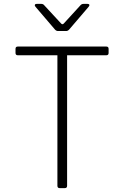

<svg xmlns="http://www.w3.org/2000/svg" viewBox="-20 -970 640 990"><path d="M288 0Q276 0 276 -12V-685H72Q60 -685 60 -697V-718Q60 -730 72 -730H528Q540 -730 540 -718V-697Q540 -685 528 -685H326V-12Q326 0 314 0ZM279 -810Q271 -810 264 -817L163 -935Q158 -941 160 -945.5Q162 -950 169 -950H192Q202 -950 207 -944L294 -850Q302 -840 310 -850L396 -944Q402 -950 411 -950H431Q439 -950 440.5 -945.5Q442 -941 437 -935L336 -817Q329 -810 321 -810Z"/></svg>

Font: Pitagon Sans Mono Thin
Style: Regular
Weight: 100
Monospace: yes
Designer: Travis Tran
Foundry: Pitagon
Version: Version 1.001; ttfautohint (v1.8.4.7-5d5b);gftools[0.9.26]